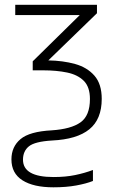

<svg xmlns="http://www.w3.org/2000/svg" viewBox="-20 -551 516 811"><path d="M205.6 240.2Q121.6 240.2 75 210.7Q28.3 181.2 28.3 122.1Q28.3 68.8 66.7 36.6Q105 4.4 198.7 -0.5Q280.3 -5.9 320.1 -34.2Q359.9 -62.5 359.9 -132.8Q359.9 -183.6 334 -209.5Q308.1 -235.4 263.7 -244.6Q219.2 -253.9 162.6 -253.9H118.2V-292L316.9 -487.3H44.4V-530.8H389.6V-495.1L184.1 -295.9Q245.6 -294.9 296.9 -280.8Q348.1 -266.6 378.9 -231.4Q409.7 -196.3 409.7 -133.3Q409.7 -47.4 357.4 -4.9Q305.2 37.6 199.7 42.5Q127 46.9 102.1 67.1Q77.1 87.4 77.1 123.5Q77.1 196.8 206.1 196.8Q256.8 196.8 297.1 188.5Q337.4 180.2 372.6 167V213.4Q344.7 224.6 302.2 232.4Q259.8 240.2 205.6 240.2Z"/></svg>

Font: Open Sans Light
Style: Regular
Weight: 300
Designer: Monotype Design Team
Foundry: Monotype Imaging Inc.
Version: Version 3.000; ttfautohint (v1.8.4)